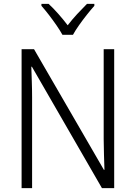

<svg xmlns="http://www.w3.org/2000/svg" viewBox="-20 -967 698 987"><path d="M567 0H504L144 -624H141Q142 -587 143.5 -548Q145 -509 145 -466V0H91V-714H155L514 -94H517Q516 -128 514.5 -171.5Q513 -215 513 -251V-714H567ZM301 -788Q289 -810 270 -837.5Q251 -865 230.5 -891.5Q210 -918 193 -937V-947H230Q254 -925 280 -895.5Q306 -866 328 -837Q351 -867 376 -894Q401 -921 427 -947H465V-937Q447 -917 426 -890.5Q405 -864 386 -837Q367 -810 355 -788Z"/></svg>

Font: Noto Sans Arabic UI SmCn Lt
Style: Regular
Weight: 300
Width: 4
Designer: Monotype Design Team, Nadine Chahine and Nizar Qandah
Foundry: Monotype Imaging Inc.
Version: Version 2.010; ttfautohint (v1.8.4.7-5d5b)